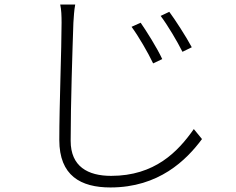

<svg xmlns="http://www.w3.org/2000/svg" viewBox="-20 -781 1040 845"><path d="M599 -681 559 -663C590 -621 631 -550 654 -502L694 -521C671 -571 622 -648 599 -681ZM725 -729 687 -711C718 -670 760 -599 783 -553L824 -573C799 -620 749 -697 725 -729ZM245 -761C250 -739 251 -711 251 -681C251 -566 241 -321 241 -165C241 -8 335 44 466 44C679 44 800 -76 869 -169L833 -213C763 -113 661 -7 469 -7C367 -7 291 -48 291 -161C291 -324 299 -566 303 -681C305 -710 306 -734 311 -761Z"/></svg>

Font: Noto Sans CJK KR Light
Style: Regular
Weight: 300
Designer: Ryoko NISHIZUKA (kana & ideographs); Paul D. Hunt (Latin, Greek & Cyrillic); Wenlong ZHANG (bopomofo); Sandoll Communica
Foundry: Adobe Systems Incorporated
Version: Version 1.004;PS 1.004;hotconv 1.0.82;makeotf.lib2.5.63406